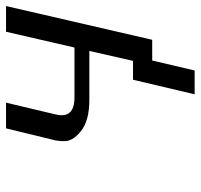

<svg xmlns="http://www.w3.org/2000/svg" viewBox="-34 -476 649 620"><g transform="rotate(-90 290.0 -166.5)"><path d="M146 -311 185 -471H268L230 -311Q215 -250 285 -250H446L497 -471H580L471 1H404L372 138H295L342 -61H403L435 -202H277Q209 -202 175 -230Q141 -258 144 -286Q143 -292 146 -311Z"/></g></svg>

Font: Coval
Style: Book Italic
Weight: 350
Foundry: Context Ltd
Version: Version 001.000